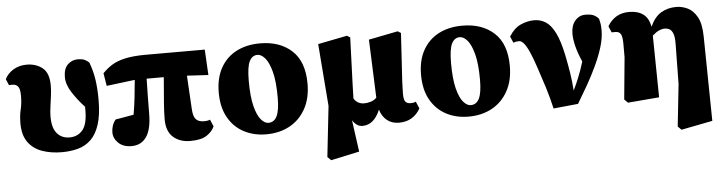

<svg xmlns="http://www.w3.org/2000/svg" viewBox="-44 -700 4130 1093"><g transform="rotate(-5 2020.5 -154.0)"><path d="M288 16Q225 16 174.5 -2Q124 -20 95 -60.5Q66 -101 66 -167Q66 -212 74.5 -246.5Q83 -281 83 -325Q83 -363 72 -377Q61 -391 41 -391H20L5 -426Q21 -458 54 -478Q87 -498 130 -498Q184 -498 220.5 -468.5Q257 -439 257 -368Q257 -342 253 -310.5Q249 -279 244.5 -247.5Q240 -216 240 -191Q240 -126 267 -95Q294 -64 338 -64Q385 -64 413 -97.5Q441 -131 441 -210Q441 -215 441 -220.5Q441 -226 441 -230Q401 -273 371 -319.5Q341 -366 341 -408Q341 -456 365 -479.5Q389 -503 423 -503Q446 -503 460 -497Q474 -491 487 -479Q506 -429 513.5 -377.5Q521 -326 521 -263Q521 -177 503 -122Q485 -67 453.5 -37Q422 -7 379.5 4.5Q337 16 288 16Z M574 -338 562 -411Q587 -437 616.5 -455.5Q646 -474 692.5 -484.5Q739 -495 813 -495H1148L1156 -349L1034 -356L1045 -165Q1047 -122 1062.5 -105.5Q1078 -89 1107 -89Q1131 -89 1143 -95L1160 -55Q1146 -25 1114.5 -4.5Q1083 16 1021 16Q961 16 923.5 -17.5Q886 -51 886 -119Q886 -158 890 -211.5Q894 -265 902 -359H804Q803 -313 802 -261Q801 -209 801 -162Q801 -71 771 -27.5Q741 16 686 16Q638 16 610.5 -10.5Q583 -37 583 -71Q583 -90 589 -108.5Q595 -127 608 -143Q627 -146 655.5 -151Q684 -156 712 -161Q720 -205 726 -257.5Q732 -310 736 -358Z M1455 16Q1384 16 1327.5 -14Q1271 -44 1238.5 -102Q1206 -160 1206 -244Q1206 -327 1238.5 -385Q1271 -443 1329 -473Q1387 -503 1464 -503Q1577 -503 1645.5 -440Q1714 -377 1714 -251Q1714 -167 1680.5 -107Q1647 -47 1589 -15.5Q1531 16 1455 16ZM1473 -48Q1506 -48 1522 -81Q1538 -114 1538 -187Q1538 -279 1523.5 -334Q1509 -389 1487.5 -414Q1466 -439 1444 -439Q1414 -439 1398 -407.5Q1382 -376 1382 -296Q1382 -205 1396 -150.5Q1410 -96 1431 -72Q1452 -48 1473 -48Z M2213 16Q2174 16 2146 -6Q2118 -28 2106 -68Q2071 16 2005 16Q1972 16 1948 -21L1973 160L1810 195L1790 175L1822 -114L1794 -470L1961 -503L1979 -492Q1976 -403 1973.5 -340.5Q1971 -278 1969.5 -231.5Q1968 -185 1967 -144Q1987 -111 2027 -111Q2044 -111 2063.5 -117Q2083 -123 2097 -137L2084 -470L2251 -503L2269 -492Q2263 -386 2258.5 -319.5Q2254 -253 2252 -214Q2250 -175 2250 -148Q2250 -111 2260 -100Q2270 -89 2290 -89Q2307 -89 2319 -95L2336 -55Q2317 -21 2286.5 -2.5Q2256 16 2213 16Z M2611 16Q2540 16 2483.5 -14Q2427 -44 2394.5 -102Q2362 -160 2362 -244Q2362 -327 2394.5 -385Q2427 -443 2485 -473Q2543 -503 2620 -503Q2733 -503 2801.5 -440Q2870 -377 2870 -251Q2870 -167 2836.5 -107Q2803 -47 2745 -15.5Q2687 16 2611 16ZM2629 -48Q2662 -48 2678 -81Q2694 -114 2694 -187Q2694 -279 2679.5 -334Q2665 -389 2643.5 -414Q2622 -439 2600 -439Q2570 -439 2554 -407.5Q2538 -376 2538 -296Q2538 -205 2552 -150.5Q2566 -96 2587 -72Q2608 -48 2629 -48Z M3097 12Q3082 -53 3064.5 -109Q3047 -165 3028 -221Q3007 -285 2990.5 -321Q2974 -357 2960.5 -372Q2947 -387 2934 -387Q2917 -387 2902 -381L2886 -417Q2914 -463 2952.5 -480.5Q2991 -498 3031 -498Q3067 -498 3096.5 -479Q3126 -460 3149.5 -413Q3173 -366 3190 -283Q3201 -229 3208.5 -182Q3216 -135 3220 -80Q3236 -112 3252.5 -153Q3269 -194 3283 -240Q3260 -293 3250.5 -332.5Q3241 -372 3241 -402Q3241 -449 3264.5 -476.5Q3288 -504 3323 -504Q3352 -504 3368 -497.5Q3384 -491 3399 -475Q3404 -457 3406 -442.5Q3408 -428 3408 -407Q3408 -363 3392.5 -312.5Q3377 -262 3352 -208.5Q3327 -155 3297 -102.5Q3267 -50 3238 -2Z M3792 176 3818 -65 3821 -290Q3822 -332 3814 -352.5Q3806 -373 3793.5 -379.5Q3781 -386 3767 -386Q3752 -386 3734.5 -378.5Q3717 -371 3696 -352L3701 1L3522 16L3502 -4L3525 -244V-319Q3525 -359 3516.5 -375Q3508 -391 3485 -391H3464L3449 -427Q3491 -498 3573 -498Q3622 -498 3653 -475.5Q3684 -453 3693 -403Q3718 -458 3756 -480.5Q3794 -503 3843 -503Q3874 -503 3906 -488.5Q3938 -474 3960.5 -435Q3983 -396 3984 -322L3991 161L3812 196Z"/></g></svg>

Font: Source Serif Pro Black
Style: Regular
Weight: 900
Designer: Frank Grießhammer
Foundry: Adobe Systems Incorporated
Version: Version 3.001;hotconv 1.0.111;makeotfexe 2.5.65597